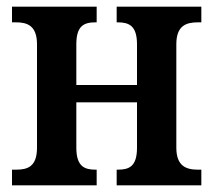

<svg xmlns="http://www.w3.org/2000/svg" viewBox="-20 -556 641 576"><path d="M16 0H270V-47H267C234 -47 209 -56 209 -113V-249H391V-113C391 -56 367 -47 333 -47H330V0H584V-47H574C538 -47 509 -58 509 -113V-423C509 -479 538 -489 574 -489H584V-536H330V-489H333C367 -489 391 -479 391 -423V-301H209V-423C209 -479 232 -489 267 -489H270V-536H16V-489H28C62 -489 91 -479 91 -423V-113C91 -56 63 -47 28 -47H16Z"/></svg>

Font: Noto Serif Condensed Semi
Style: Regular
Weight: 600
Width: 3
Designer: Monotype Design Team
Foundry: Monotype Imaging Inc.
Version: Version 1.002